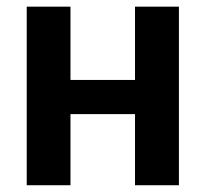

<svg xmlns="http://www.w3.org/2000/svg" viewBox="-20 -548 608 568"><path d="M418.9 -311.5V-210.4H147.9V-311.5ZM188.5 -528.3V0H59.1V-528.3ZM509.3 -528.3V0H379.4V-528.3Z"/></svg>

Font: Roboto SemiBold
Style: Regular
Weight: 600
Designer: Christian Robertson
Foundry: Google
Version: Version 3.009; 2024